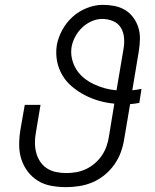

<svg xmlns="http://www.w3.org/2000/svg" viewBox="-20 -763 640 791"><path d="M252 8Q221 8 191 2.5Q161 -3 136.5 -18Q112 -33 94.5 -56Q77 -79 68 -107Q59 -135 59 -166Q59 -197 64 -228L82 -331H147L128 -218Q124 -197 124 -175.5Q124 -154 129 -134.5Q134 -115 145 -98Q156 -81 172.5 -70Q189 -59 210 -54.5Q231 -50 252 -50Q273 -50 293.5 -53.5Q314 -57 333.5 -66Q353 -75 370.5 -90Q388 -105 400 -123Q412 -141 419 -161Q426 -181 429 -202L451 -336Q418 -339 387 -348Q356 -357 328.5 -371.5Q301 -386 277 -406Q253 -426 237 -453Q221 -480 215 -511.5Q209 -543 214 -577Q220 -609 236.5 -639.5Q253 -670 279 -693.5Q305 -717 338 -730Q371 -743 403 -743Q428 -743 451.5 -738.5Q475 -734 495 -722Q515 -710 529 -691Q543 -672 550 -649.5Q557 -627 556.5 -602.5Q556 -578 552 -553L525 -391Q535 -392 544.5 -393.5Q554 -395 563 -397L554 -339Q545 -337 535 -336Q525 -335 516 -334L492 -192Q488 -165 478.5 -138Q469 -111 452 -86.5Q435 -62 412 -43Q389 -24 362.5 -12.5Q336 -1 307.5 3.5Q279 8 252 8ZM460 -391 489 -562Q493 -585 491 -608Q489 -631 477.5 -649.5Q466 -668 445 -676.5Q424 -685 401 -685Q379 -685 357.5 -675.5Q336 -666 319 -650Q302 -634 290.5 -613Q279 -592 275 -570Q271 -545 276.5 -521Q282 -497 294.5 -477Q307 -457 325.5 -442Q344 -427 366 -416.5Q388 -406 411.5 -399.5Q435 -393 460 -391Z"/></svg>

Font: Iosevka Light Extended
Style: Italic
Weight: 300
Width: 7
Italic angle: -9°
Monospace: yes
Designer: Belleve Invis
Foundry: Belleve Invis
Version: Version 32.5.0; ttfautohint (v1.8.4)